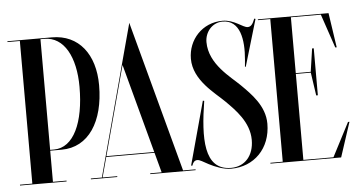

<svg xmlns="http://www.w3.org/2000/svg" viewBox="-51 -828 1732 928"><g transform="rotate(-5 815.0 -364.5)"><path d="M227 -155C357 -155 434 -273 434 -450C434 -600 357 -700 227 -700H11V-696H71V-4H11V0H237V-4H171V-155ZM190 -696C285.5 -696 339 -595 339 -450C339 -278 285.5 -159 190 -159H171V-696Z M607.3 -730.3 607.5 -731 605.5 -737 553.5 -544V-543.7L408.5 -4H354.9V0H482.9V-4H412L438.1 -101H672.3L698.4 -4H642.9V0H862.9V-4H802.4ZM555.3 -537.1 671.3 -105H439.2Z M1035 8C1146 8 1228 -73 1228 -194C1228 -281 1162 -344 1117 -389C1072 -434 969 -504 969 -612C969 -660 1004 -704 1055 -704C1140 -704 1156 -609 1147 -510L1144 -477H1148L1215 -703L1209 -705C1199 -679 1190 -667 1174 -667C1151 -667 1112 -708 1055 -708C956 -708 887 -630 887 -538C887 -433 990 -363 1035 -318C1080 -273 1146 -209 1146 -122C1146 -46 1102 4 1035 4C901 4 905.5 -153.5 933.5 -330L927 -331.5L843 -23.5H849.5C853.5 -37.5 861.5 -47.5 874.5 -48C887 -48.5 902.5 -37 928.5 -23.5C957.5 -8.5 998 8 1035 8Z M1532.1 -4H1386V-421H1458.6L1475 -309H1483V-537H1475L1458.6 -425H1386V-696H1531.4L1587 -532H1594L1569 -700H1226V-696H1286V-4H1226V0H1569L1624 -168H1617Z"/></g></svg>

Font: Picaflor 96 pt
Style: Regular
Weight: 400
Designer: Ariel Martín Pérez
Foundry: Tunera Type Foundry
Version: Version 1.000;hotconv 1.0.109;makeotfexe 2.5.65596